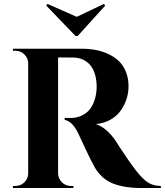

<svg xmlns="http://www.w3.org/2000/svg" viewBox="-20 -945 829 965"><path d="M370.6 -764.2 508.8 -917 502.4 -925.3 365.7 -860.4 218.8 -925.3 211.9 -917.5 359.4 -764.2ZM44.9 -700.2H388.2Q425.8 -700.2 459.5 -694.1Q493.2 -688 524.2 -673.6Q555.2 -659.2 577.4 -637.9Q599.6 -616.7 612.8 -584.2Q626 -551.8 626 -511.2Q626 -478.5 616 -447.5Q606 -416.5 586.7 -389.2Q567.4 -361.8 535.2 -343.5Q502.9 -325.2 461.9 -321.3Q491.7 -311.5 518.6 -286.9Q545.4 -262.2 564 -232.9Q567.4 -227.1 582.8 -203.4Q598.1 -179.7 623.3 -143.3Q648.4 -106.9 665 -85.9Q698.2 -43.9 724.4 -27.3Q750.5 -10.7 788.6 -10.3V0H691.4Q604 0 546.6 -23.2Q489.3 -46.4 456.5 -103.5Q432.6 -145 373 -274.9Q344.2 -335.4 305.2 -342.3V-352.1H335.9Q381.3 -352.5 415.3 -379.4Q449.2 -406.2 461.9 -467.3Q466.8 -492.7 465.8 -516.1Q462.9 -585.4 431.4 -620.1Q399.9 -654.8 348.1 -655.8Q333.5 -656.2 304.9 -656.2Q276.4 -656.2 272 -656.2V-72.8Q272.5 -46.9 291.3 -28.6Q310.1 -10.3 336.4 -10.3H348.6L349.1 0H44.9V-10.3H57.6Q83.5 -10.3 102.3 -28.3Q121.1 -46.4 121.6 -72.3V-627.4Q121.1 -653.3 102.3 -671.6Q83.5 -689.9 57.6 -689.9H44.9Z"/></svg>

Font: Cinzel Bold
Style: Regular
Weight: 700
Designer: Natanael Gama
Version: Version 1.001;PS 001.001;hotconv 1.0.56;makeotf.lib2.0.21325